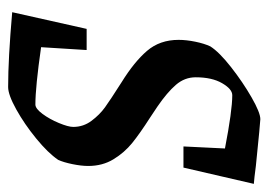

<svg xmlns="http://www.w3.org/2000/svg" viewBox="-114 -537 660 472"><g transform="rotate(90 216.0 -301.0)"><path d="M340 -422 345 -524Q252 -542 214 -542Q199 -542 184.5 -517Q170 -492 170 -452Q170 -425 188.5 -403.5Q207 -382 242 -358L269 -340Q308 -315 331.5 -296Q355 -277 371.5 -250Q388 -223 388 -188Q388 -171 383.5 -149Q379 -127 373 -114Q356 -89 320.5 -60Q285 -31 249 -11Q213 9 194 9Q124 9 10 -1L51 -184H103L96 -72Q194 -58 237 -58Q247 -58 260 -75.5Q273 -93 282.5 -116Q292 -139 292 -151Q292 -176 277 -196Q262 -216 244 -229Q226 -242 182 -270Q132 -301 105 -332.5Q78 -364 78 -410Q78 -429 82.5 -451Q87 -473 94 -488Q108 -510 145 -539Q182 -568 219.5 -589.5Q257 -611 273 -611Q280 -611 388 -600Q418 -596 432 -595L392 -422Z"/></g></svg>

Font: Grenze
Style: Italic
Weight: 400
Italic angle: -10°
Designer: Renata Polastri
Foundry: Omnibus-Type
Version: Version 1.002; ttfautohint (v1.8)